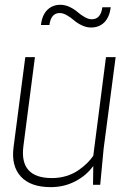

<svg xmlns="http://www.w3.org/2000/svg" viewBox="-20 -767 550 797"><path d="M404.8 -736.8H439.9Q434.1 -694.8 412.6 -673.8Q391.1 -652.8 357.9 -652.8Q338.4 -652.8 319.1 -662.1Q299.8 -671.4 286.9 -682.9Q273.9 -694.3 257.8 -703.6Q241.7 -712.9 228 -712.9Q191.4 -712.9 185.1 -663.1H149.9Q154.8 -704.6 176.3 -725.8Q197.8 -747.1 231 -747.1Q250.5 -747.1 269.8 -737.8Q289.1 -728.5 302 -717Q314.9 -705.6 331.1 -696.3Q347.2 -687 360.8 -687Q398.4 -687 404.8 -736.8ZM85 -529.8H125L77.1 -160.2Q60.1 -27.8 195.8 -27.8Q227.1 -27.8 255.1 -36.4Q283.2 -44.9 304.4 -59.6Q325.7 -74.2 340.6 -88.9Q355.5 -103.5 367.2 -120.1L419.9 -529.8H460L410.2 -149.9L396 0H366.2L367.2 -78.1Q338.9 -38.6 292.5 -14.4Q246.1 9.8 190.9 9.8Q106.9 9.8 66.7 -33.9Q26.4 -77.6 36.1 -154.8Z"/></svg>

Font: Cooper Hewitt
Style: Light Italic
Weight: 704
Designer: Village Type and Design LLC
Foundry: Cooper Hewitt Smithsonian Design Museum
Version: 1.000